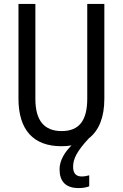

<svg xmlns="http://www.w3.org/2000/svg" viewBox="-20 -734 625 977"><path d="M352 115C352 75 370 37 432 -30C484 -70 511 -138 511 -232V-714H424V-232C424 -121 383 -67 294 -67C206 -67 160 -119 160 -231V-714H74V-232C74 -73 150 10 292 10C310 10 328 9 344 6C311 38 283 82 283 127C283 189 314 223 380 223C401 223 419 220 434 214V158C426 160 412 164 396 164C368 164 352 149 352 115Z"/></svg>

Font: Noto Sans Gujarati Condensed
Style: Regular
Weight: 400
Width: 3
Designer: Jelle Bosma - Monotype Design Team, Universal Thirst
Foundry: Monotype Imaging Inc.
Version: Version 2.106